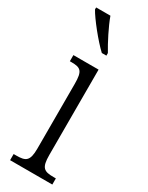

<svg xmlns="http://www.w3.org/2000/svg" viewBox="-203 -802 646 839"><g transform="rotate(30 120.5 -383.0)"><path d="M132 -606H155V-619C132 -657 99 -721 83 -766H11V-756C30 -721 93 -642 132 -606ZM19 0H232V-31H221C172 -31 156 -40 156 -106V-536H29V-505H37C84 -505 97 -495 97 -430V-104C97 -40 80 -31 32 -31H19Z"/></g></svg>

Font: Noto Serif Lao ExtraCondensed Light
Style: Regular
Weight: 300
Width: 2
Designer: Monotype Design Team
Foundry: Monotype Imaging Inc.
Version: Version 2.003